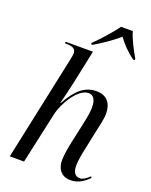

<svg xmlns="http://www.w3.org/2000/svg" viewBox="-174 -1050 905 1151"><g transform="rotate(20 278.0 -474.0)"><path d="M261 -807 259 -798H270C323 -829 379 -868 422 -905C448 -868 485 -830 528 -798H538L539 -807C516 -845 480 -913 468 -958H393C361 -912 301 -847 261 -807ZM421 10C475 10 508 -18 537 -46L531 -54C509 -33 489 -20 471 -20C440 -20 425 -43 425 -85C425 -114 432 -155 441 -196L468 -324C475 -358 487 -402 487 -437C487 -494 462 -545 388 -545C313 -545 262 -499 210 -405H207C214 -430 231 -500 242 -552L286 -760H112L110 -750H120C156 -750 181 -742 181 -710C181 -703 178 -686 173 -663L32 0H123L195 -329C209 -394 277 -518 347 -518C387 -518 395 -479 395 -443C395 -399 381 -347 375 -316L353 -216C341 -160 334 -117 334 -85C334 -29 365 10 421 10Z"/></g></svg>

Font: Noto Serif Display SemiCondensed
Style: Italic
Weight: 400
Width: 4
Italic angle: -12°
Designer: Monotype Design Team
Foundry: Monotype Imaging Inc.
Version: Version 2.009